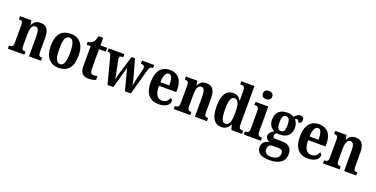

<svg xmlns="http://www.w3.org/2000/svg" viewBox="-23 -1746 5804 2962"><g transform="rotate(20 2878.5 -265.0)"><path d="M16 0H287V-51H283C245 -51 223 -59 223 -116V-311C223 -393 241 -469 299 -469C348 -469 363 -418 363 -333V0H561V-51H557C518 -51 500 -60 500 -122V-354C500 -490 450 -548 357 -548C287 -548 250 -519 224 -463H220L208 -536H21V-485H25C63 -485 86 -476 86 -420V-120C86 -60 61 -51 22 -51H16Z M850 10C1001 10 1079 -82 1079 -270C1079 -457 993 -548 853 -548C702 -548 623 -457 623 -270C623 -82 709 10 850 10ZM852 -51C787 -51 763 -126 763 -270C763 -414 786 -487 851 -487C916 -487 940 -414 940 -270C940 -126 917 -51 852 -51Z M1341 10C1399 10 1441 -4 1460 -13V-75C1441 -70 1420 -67 1397 -67C1355 -67 1341 -93 1341 -156V-474H1452V-536H1341V-660H1265C1256 -612 1243 -583 1226 -563C1208 -541 1179 -522 1138 -520V-474H1203V-147C1203 -31 1253 10 1341 10Z M1540 -432 1652 0H1748L1846 -350L1939 0H2035L2148 -407C2166 -472 2179 -485 2213 -485H2224V-536H2025V-485H2031C2068 -485 2087 -470 2087 -436C2087 -425 2083 -403 2079 -386L2041 -237C2030 -192 2023 -155 2019 -124H2016C2013 -150 2003 -202 1993 -236L1910 -532H1854L1765 -243C1754 -206 1741 -156 1737 -124H1734C1730 -155 1718 -214 1708 -262L1679 -400C1676 -415 1672 -432 1672 -443C1672 -476 1689 -485 1724 -485H1734V-536H1475V-485H1478C1512 -485 1528 -475 1540 -432Z M2491 10C2619 10 2670 -52 2670 -102C2670 -124 2657 -138 2640 -144C2620 -97 2584 -60 2524 -60C2445 -60 2404 -121 2402 -259H2687V-307C2687 -465 2609 -548 2481 -548C2342 -548 2263 -453 2263 -265C2263 -91 2340 10 2491 10ZM2551 -319H2404C2405 -428 2436 -487 2484 -487C2532 -487 2551 -423 2551 -319Z M2740 0H3011V-51H3007C2969 -51 2947 -59 2947 -116V-311C2947 -393 2965 -469 3023 -469C3072 -469 3087 -418 3087 -333V0H3285V-51H3281C3242 -51 3224 -60 3224 -122V-354C3224 -490 3174 -548 3081 -548C3011 -548 2974 -519 2948 -463H2944L2932 -536H2745V-485H2749C2787 -485 2810 -476 2810 -420V-120C2810 -60 2785 -51 2746 -51H2740Z M3523 10C3591 10 3632 -25 3659 -81H3663L3685 0H3861V-51H3853C3812 -51 3788 -65 3788 -126V-760H3573V-709H3580C3619 -709 3651 -702 3651 -646V-580C3651 -542 3651 -500 3653 -469H3648C3624 -515 3587 -547 3522 -547C3410 -547 3346 -460 3346 -267C3346 -75 3410 10 3523 10ZM3563 -60C3507 -60 3485 -128 3485 -267C3485 -404 3507 -479 3563 -479C3630 -479 3651 -404 3651 -268C3651 -133 3629 -60 3563 -60Z M4025 -630C4067 -630 4102 -651 4102 -698C4102 -746 4067 -766 4025 -766C3982 -766 3949 -746 3949 -698C3949 -651 3982 -630 4025 -630ZM3889 0H4169V-51H4159C4123 -51 4097 -64 4097 -123V-536H3888V-485H3901C3936 -485 3961 -472 3961 -417V-122C3961 -64 3936 -51 3899 -51H3889Z M4390 236C4563 236 4645 163 4645 46C4645 -45 4592 -104 4475 -104H4375C4347 -104 4329 -114 4329 -140C4329 -165 4345 -186 4360 -195C4371 -191 4397 -190 4410 -190C4538 -190 4596 -263 4596 -368C4596 -428 4575 -465 4549 -492C4558 -498 4567 -504 4581 -504C4596 -504 4612 -489 4612 -461C4656 -461 4671 -488 4671 -520C4671 -550 4651 -577 4613 -577C4569 -577 4541 -545 4517 -519C4489 -537 4455 -548 4410 -548C4280 -548 4220 -480 4220 -363C4220 -285 4261 -231 4316 -209C4269 -181 4236 -151 4236 -108C4236 -62 4270 -39 4302 -26C4233 -17 4184 26 4184 98C4184 187 4252 236 4390 236ZM4408 -246C4357 -246 4342 -291 4342 -364C4342 -441 4357 -491 4408 -491C4460 -491 4474 -443 4474 -365C4474 -290 4461 -246 4408 -246ZM4392 179C4329 179 4290 147 4290 95C4290 29 4332 11 4366 11H4468C4514 11 4537 32 4537 76C4537 137 4492 179 4392 179Z M4941 10C5069 10 5120 -52 5120 -102C5120 -124 5107 -138 5090 -144C5070 -97 5034 -60 4974 -60C4895 -60 4854 -121 4852 -259H5137V-307C5137 -465 5059 -548 4931 -548C4792 -548 4713 -453 4713 -265C4713 -91 4790 10 4941 10ZM5001 -319H4854C4855 -428 4886 -487 4934 -487C4982 -487 5001 -423 5001 -319Z M5190 0H5461V-51H5457C5419 -51 5397 -59 5397 -116V-311C5397 -393 5415 -469 5473 -469C5522 -469 5537 -418 5537 -333V0H5735V-51H5731C5692 -51 5674 -60 5674 -122V-354C5674 -490 5624 -548 5531 -548C5461 -548 5424 -519 5398 -463H5394L5382 -536H5195V-485H5199C5237 -485 5260 -476 5260 -420V-120C5260 -60 5235 -51 5196 -51H5190Z"/></g></svg>

Font: Noto Serif Devanagari Condensed
Style: Bold
Weight: 700
Width: 3
Designer: Universal Thirst, Indian Type Foundry and the Monotype Design Team
Foundry: Monotype Imaging Inc.
Version: Version 2.004